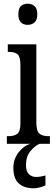

<svg xmlns="http://www.w3.org/2000/svg" viewBox="-20 -775 300 1035"><path d="M129 -641Q107 -641 93 -654Q79 -667 79 -698Q79 -730 93 -742.5Q107 -755 129 -755Q151 -755 166 -742.5Q181 -730 181 -698Q181 -667 166 -654Q151 -641 129 -641ZM17 0V-41H27Q56 -41 73 -53.5Q90 -66 90 -110V-425Q90 -469 75 -482Q60 -495 32 -495H22V-536H176V-115Q176 -68 193 -54.5Q210 -41 239 -41H249V0ZM162 240Q110 240 81 213.5Q52 187 52 130Q52 83 80 46.5Q108 10 145 0H194Q169 10 144.5 39Q120 68 120 115Q120 149 136 164Q152 179 175 179Q195 179 225 171V224Q212 231 193.5 235.5Q175 240 162 240Z"/></svg>

Font: Noto Serif Bengali ExtraCondensed
Style: Regular
Weight: 400
Width: 2
Designer: Juan Bruce, Universal Thirst, Indian Type Foundry and the Monotype Design Team.
Foundry: Monotype Imaging Inc.
Version: Version 2.003; ttfautohint (v1.8.4.7-5d5b)